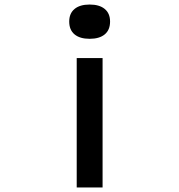

<svg xmlns="http://www.w3.org/2000/svg" viewBox="-20 -628 790 846"><path d="M318 198V-372H432V198ZM465 -533Q465 -496 441.5 -476.5Q418 -457 375 -457Q332 -457 308.5 -476.5Q285 -496 285 -533Q285 -569 308.5 -588.5Q332 -608 375 -608Q418 -608 441.5 -588.5Q465 -569 465 -533Z"/></svg>

Font: Martian Mono VF sWd Rg
Style: Regular
Weight: 400
Width: 6
Monospace: yes
Designer: Roman Shamin
Foundry: Evil Martians
Version: Version 1.100